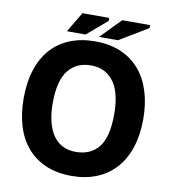

<svg xmlns="http://www.w3.org/2000/svg" viewBox="-93 -930 912 1023"><g transform="rotate(10 363.5 -418.0)"><path d="M40 -350Q40 -436 62 -504Q84 -572 125.5 -618.5Q167 -665 227 -689.5Q287 -714 363 -714Q444 -714 504.5 -687.5Q565 -661 605.5 -613Q646 -565 666.5 -498Q687 -431 687 -350Q687 -264 664.5 -196Q642 -128 600 -81.5Q558 -35 498 -10.5Q438 14 363 14Q282 14 221.5 -12.5Q161 -39 120.5 -87Q80 -135 60 -202Q40 -269 40 -350ZM197 -350Q197 -298 207 -255Q217 -212 237 -181Q257 -150 288.5 -133Q320 -116 363 -116Q442 -116 486 -170Q530 -224 530 -350Q530 -400 521 -443Q512 -486 491.5 -517.5Q471 -549 439.5 -566.5Q408 -584 363 -584Q285 -584 241 -528Q197 -472 197 -350ZM270 -850H415V-834L306 -741H205ZM485 -850H636V-834L481 -741H379Z"/></g></svg>

Font: PT Sans Caption
Style: Bold
Weight: 700
Designer: A.Korolkova, O.Umpeleva, V.Yefimov
Foundry: ParaType Ltd
Version: Version 2.003W OFL